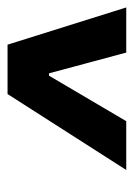

<svg xmlns="http://www.w3.org/2000/svg" viewBox="57 -810 356 511"><g transform="rotate(-90 235.5 -555.0)"><path d="M287.1 -643.1H312.5L305.7 -603H280.3ZM38.1 -397.5 240.2 -713.4H371.6L470.7 -397.5H350.6L291.5 -617.2H297.4L168 -397.5Z"/></g></svg>

Font: Inter Tight ExtraBold
Style: Italic
Weight: 800
Italic angle: -9.39999°
Designer: Rasmus Andersson
Foundry: rsms
Version: Version 3.004